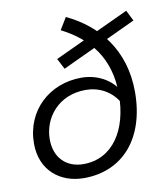

<svg xmlns="http://www.w3.org/2000/svg" viewBox="-83 -804 767 885"><g transform="rotate(-10 300.0 -361.0)"><path d="M239 12C422 12 539 -123 539 -339C539 -533 433 -664 285 -734L251 -678C377 -614 464 -513 464 -342C464 -174 385 -52 248 -52C168 -52 114 -105 114 -191C114 -290 187 -387 316 -387C377 -387 437 -359 473 -293L481 -347C455 -399 392 -446 306 -446C158 -446 39 -340 39 -184C39 -59 128 12 239 12ZM238 -500 589 -664 564 -714 212 -550 238 -500Z"/></g></svg>

Font: Source Code Variable
Style: Italic
Weight: 400
Italic angle: -11°
Monospace: yes
Designer: Paul D. Hunt, Teo Tuominen
Foundry: Adobe Systems Incorporated
Version: Version 1.005;PS 1.0;hotconv 16.6.54;makeotf.lib2.5.65590